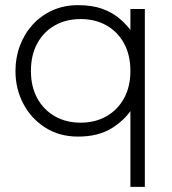

<svg xmlns="http://www.w3.org/2000/svg" viewBox="-20 -515 667 745"><path d="M486 210V-109L495 -97Q463.5 -47.5 411.5 -16.2Q359.5 15 283 15Q210.5 15 155.8 -19.8Q101 -54.5 70.5 -112.5Q40 -170.5 40 -240Q40 -292 57.5 -338.2Q75 -384.5 107.2 -419.8Q139.5 -455 184 -475Q228.5 -495 283 -495Q337.5 -495 377 -480.8Q416.5 -466.5 445 -442Q473.5 -417.5 495 -387L486 -374V-480H542V210ZM293 -39Q349.5 -39 393 -63.8Q436.5 -88.5 461.2 -133.5Q486 -178.5 486 -240Q486 -301.5 461.2 -346.8Q436.5 -392 393 -416.5Q349.5 -441 293 -441Q236.5 -441 193 -416.5Q149.5 -392 124.8 -346.8Q100 -301.5 100 -240Q100 -178.5 124.8 -133.5Q149.5 -88.5 193 -63.8Q236.5 -39 293 -39Z"/></svg>

Font: Geologica Thin Roman Thin
Style: Regular
Weight: 250
Version: Version 1.010;gftools[0.9.28]